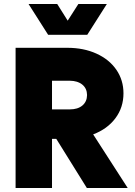

<svg xmlns="http://www.w3.org/2000/svg" viewBox="-20 -948 682 968"><path d="M58.6 -707H319.3Q401.9 -707 466.3 -677.7Q530.8 -648.4 566.7 -596.2Q602.5 -543.9 602.5 -477.5Q602.5 -406.2 561.8 -351.8Q521 -297.4 449.7 -270.5L624 0H418L263.7 -248H242.2V0H58.6ZM332 -396.5Q372.1 -396.5 395.3 -416Q418.5 -435.5 418.9 -468.8Q418.5 -502 395.3 -521.2Q372.1 -540.5 332 -541H242.2V-396.5ZM268.6 -927.7 321.3 -843.8 375 -927.7H518.6L419.9 -772.5H222.7L124 -927.7Z"/></svg>

Font: Wanted Sans Black
Style: Regular
Weight: 900
Designer: Original Design by Kil Hyung-jin and Kang Hanbin, Wanted Lab, Inc; Hangeul from Source Han Sans by Jang Soo-young and Ka
Foundry: Wanted Lab, Inc.
Version: Version 1.003